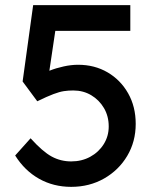

<svg xmlns="http://www.w3.org/2000/svg" viewBox="-20 -720 602 747"><path d="M39 -115 99 -182Q146 -130 181 -111Q216 -92 257 -92Q298 -92 331 -110Q364 -128 383.5 -159Q403 -190 403 -228Q403 -268 384.5 -299.5Q366 -331 335 -349.5Q304 -368 265 -368Q246 -368 229 -365.5Q212 -363 188 -354Q164 -345 125 -326L68 -403L109 -700H487V-600H177L198 -619L165 -397L140 -426Q150 -436 174 -445.5Q198 -455 227.5 -461.5Q257 -468 284 -468Q348 -468 398.5 -438.5Q449 -409 478.5 -357Q508 -305 508 -238Q508 -169 475 -113.5Q442 -58 385 -25.5Q328 7 257 7Q188 7 132 -24.5Q76 -56 39 -115Z"/></svg>

Font: Our Lexend
Style: Regular
Weight: 400
Designer: Bonnie Shaver-Troup, Thomas Jockin
Foundry: Lexend
Version: Version 1.007